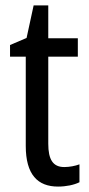

<svg xmlns="http://www.w3.org/2000/svg" viewBox="-20 -678 330 708"><path d="M217 -62C175 -62 158 -90 158 -148V-469H267V-537H158V-658H104L78 -538L17 -512V-469H75V-140C75 -34 119 10 194 10C224 10 253 4 273 -6V-72C257 -66 236 -62 217 -62Z"/></svg>

Font: Noto Sans Condensed
Style: Regular
Weight: 400
Width: 3
Designer: Monotype Design Team
Foundry: Monotype Imaging Inc.
Version: Version 2.013